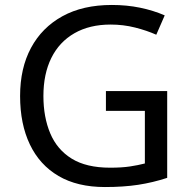

<svg xmlns="http://www.w3.org/2000/svg" viewBox="-20 -795 768 774"><path d="M407 -428H654V-78Q596 -59 537 -50Q478 -41 403 -41Q292 -41 216 -85.5Q140 -130 100.5 -212.5Q61 -295 61 -408Q61 -520 105 -602Q149 -684 231.5 -729.5Q314 -775 431 -775Q491 -775 544.5 -764Q598 -753 644 -733L610 -655Q572 -672 524.5 -684Q477 -696 426 -696Q341 -696 280 -661Q219 -626 187 -561.5Q155 -497 155 -408Q155 -323 182.5 -257.5Q210 -192 269 -155.5Q328 -119 424 -119Q471 -119 504 -124Q537 -129 564 -136V-348H407Z"/></svg>

Font: Noto Sans Tamil UI
Style: Regular
Weight: 400
Designer: Jelle Bosma - Monotype Design Team
Foundry: Monotype Imaging Inc.
Version: Version 2.004